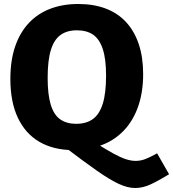

<svg xmlns="http://www.w3.org/2000/svg" viewBox="-20 -740 868 963"><path d="M828 134Q774 167 735 185Q696 203 658 203Q620 203 575 182Q530 161 466.5 116.5Q403 72 308 0L346 13Q247 12 177 -29Q107 -70 69.5 -149.5Q32 -229 32 -344Q32 -437 56 -507Q80 -577 124.5 -624.5Q169 -672 232 -696Q295 -720 372 -720Q450 -720 510.5 -697Q571 -674 612.5 -629Q654 -584 676 -518.5Q698 -453 698 -368Q698 -272 669.5 -196.5Q641 -121 587 -71.5Q533 -22 458 -2L463 -21Q514 11 549.5 30.5Q585 50 611.5 58.5Q638 67 660 67Q686 67 711 57Q736 47 768 29ZM219 -349Q219 -266 234.5 -215Q250 -164 282 -141.5Q314 -119 362 -119Q413 -119 446 -143Q479 -167 495.5 -220Q512 -273 512 -361Q512 -444 495.5 -494Q479 -544 447 -566Q415 -588 365 -588Q316 -588 283.5 -564.5Q251 -541 235 -489Q219 -437 219 -349Z"/></svg>

Font: Bitter Thin ExtraBold
Style: Regular
Weight: 800
Version: Version 3.020